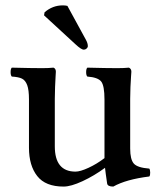

<svg xmlns="http://www.w3.org/2000/svg" viewBox="-20 -685 593 715"><path d="M378.9 -2Q372.6 -44.4 371.1 -60.1Q330.6 -30.3 287.4 -10.3Q244.1 9.8 216.8 9.8Q149.4 9.8 118.7 -29.3Q87.9 -68.4 87.9 -134.8V-314.9Q87.9 -350.1 81.3 -367.9Q74.7 -385.7 62 -392.1Q49.3 -398.4 23.9 -399.9Q19.5 -404.3 19.5 -416.5Q19.5 -428.7 23.9 -433.1Q98.1 -431.2 137.2 -431.2Q161.6 -431.2 179.2 -433.1Q188 -429.7 188 -418Q188 -416 187 -400.4Q186 -384.8 185.1 -361.3Q184.1 -337.9 184.1 -316.9V-140.1Q184.1 -45.9 261.2 -45.9Q278.8 -45.9 309.6 -60.1Q340.3 -74.2 369.1 -96.2V-124V-314Q369.1 -366.2 356.7 -381.6Q344.2 -397 305.2 -399.9Q300.8 -404.3 300.8 -416.5Q300.8 -428.7 305.2 -433.1Q377.4 -431.2 417 -431.2Q442.4 -431.2 460 -433.1Q469.2 -429.2 469.2 -418Q469.2 -416 468 -400.4Q466.8 -384.8 465.8 -361.3Q464.8 -337.9 464.8 -316.9V-131.8Q464.8 -91.3 478.3 -75.9Q491.7 -60.5 536.1 -57.1Q539.1 -52.7 539.3 -42.5Q539.6 -32.2 536.1 -27.8Q449.7 -17.1 401.9 9.8Q380.4 9.8 378.9 -2ZM231 -663.1 299.8 -537.1Q307.1 -523.9 307.1 -513.2Q307.1 -508.3 302.5 -504.2Q297.9 -500 292 -500Q282.7 -500 261.2 -520L144 -627.9L146 -639.2Q175.8 -665 213.9 -665Q223.1 -665 231 -663.1Z"/></svg>

Font: Common Serif Medium
Style: Regular
Weight: 500
Designer: Philipp H. Poll, Khaled Hosny
Foundry: Stefan Peev, Context Ltd.
Version: Version 1.026